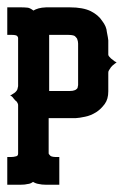

<svg xmlns="http://www.w3.org/2000/svg" viewBox="-20 -508 386 528"><path d="M0 0V-54.2V-76.2H9.8Q17.6 -76.2 23.9 -78.1Q29.8 -79.1 29.8 -85.9V-219.2Q29.8 -222.7 27.8 -225.1Q26.9 -228.5 22 -231.9Q21 -232.9 18.3 -236.1Q15.6 -239.3 14.2 -241.2Q13.2 -242.2 11 -243.9Q8.8 -245.6 7.8 -246.1Q10.7 -246.1 14.2 -249Q24.9 -254.9 27.8 -262.2Q29.8 -269.5 29.8 -271H35.2H29.8V-391.1V-397.9V-401.9V-403.8Q29.8 -406.2 26.9 -409.2Q23.9 -412.1 11.2 -412.1H0V-487.8H38.1Q46.4 -487.8 57.1 -486.8Q64.5 -484.9 71.8 -479Q77.6 -482.4 85.9 -484.9Q94.2 -487.3 106.9 -487.8H171.9Q208.5 -487.8 230 -477.1Q251 -466.3 261.2 -450.2Q272.9 -435.1 273.9 -419.9Q277.3 -403.3 277.8 -397V-357.9Q277.8 -355.5 279.8 -353Q283.2 -349.6 285.2 -347.2Q293 -340.8 295.9 -338.9Q296.9 -338.9 300.8 -335.9Q299.8 -335.9 295.9 -333Q288.6 -327.6 285.2 -323.2Q283.7 -321.3 279.8 -314.9Q277.8 -312.5 277.8 -308.1V-256.8Q277.8 -235.4 268.1 -222.2Q257.3 -207.5 244.1 -199.2Q229 -189.9 213.9 -187Q198.2 -183.6 188 -183.1H113.8V-85.9Q113.8 -84.5 117.2 -81.1Q119.6 -76.7 132.8 -76.2H143.1V0H106Q94.7 0 86.9 -2Q79.1 -2.9 70.8 -7.8Q63.5 -2.4 56.2 -2Q48.8 0 37.1 0ZM115.2 -257.8H171.9Q180.7 -257.8 185.1 -259.8Q188 -260.3 191.9 -264.2Q193.8 -266.1 193.8 -269Q193.8 -271 194.8 -273.9V-388.2Q194.8 -394.5 191.9 -401.9Q188 -407.2 185.1 -409.2Q179.7 -412.1 166 -412.1H115.2Z"/></svg>

Font: Wyoming
Style: Regular
Weight: 400
Designer: Old Hat Creative
Version: Version 2.00 2016